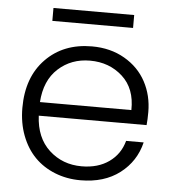

<svg xmlns="http://www.w3.org/2000/svg" viewBox="-51 -747 725 803"><g transform="rotate(5 311.0 -346.0)"><path d="M313 -494.1Q234.4 -494.1 179.7 -444.3Q125 -394.5 119.1 -303.2H502.9Q504.9 -393.6 449.5 -443.8Q394 -494.1 313 -494.1ZM565.9 -172.9Q546.4 -92.3 481 -42.2Q415.5 7.8 315.9 7.8Q258.3 7.8 208.7 -12Q159.2 -31.7 123.8 -67.6Q88.4 -103.5 68.1 -156.5Q47.9 -209.5 47.9 -272.9Q47.9 -401.9 122.1 -478Q196.3 -554.2 315.9 -554.2Q393.6 -554.2 453.1 -519.8Q512.7 -485.4 543.5 -428Q574.2 -370.6 574.2 -300.8Q574.2 -270 571.8 -246.1H119.1Q123.5 -153.8 179.4 -102.3Q235.4 -50.8 315.9 -50.8Q384.3 -50.8 430.7 -83.7Q477.1 -116.7 492.2 -172.9ZM141.1 -646V-700.2H480V-646Z"/></g></svg>

Font: SVN-Poppins Light
Style: Regular
Weight: 300
Designer: Ninad Kale (Devanagari), Jonny Pinhorn (Latin)
Foundry: Indian Type Foundry
Version: Version 3.002 2017